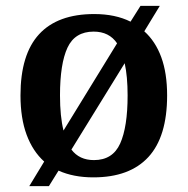

<svg xmlns="http://www.w3.org/2000/svg" viewBox="-20 -596 641 656"><path d="M131 -44Q92 -79 71 -135.5Q50 -192 50 -270Q50 -410 113.5 -479Q177 -548 302 -548Q374 -548 426 -522L460 -576H526L473 -489Q511 -455 531 -400.5Q551 -346 551 -270Q551 -129 487 -59.5Q423 10 299 10Q231 10 180 -13L147 40H80ZM301 -49Q365 -49 390.5 -105.5Q416 -162 416 -270Q416 -335 406 -380L224 -85Q251 -49 301 -49ZM380 -448Q353 -488 300 -488Q236 -488 210.5 -433Q185 -378 185 -270Q185 -234 188 -204Q191 -174 197 -150Z"/></svg>

Font: Noto Naskh Arabic SemiBold
Style: Regular
Weight: 600
Designer: Monotype Design Team, David Williams, Mohamad Dakak and Nizar Qandah
Foundry: Monotype Imaging Inc.
Version: Version 2.016